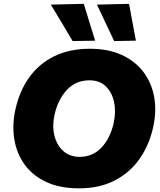

<svg xmlns="http://www.w3.org/2000/svg" viewBox="-20 -988 852 1022"><path d="M400.5 14.5Q298.5 14.5 226.2 -19.2Q154 -53 111.5 -111.5Q69 -170 56.5 -244.8Q44 -319.5 61 -401Q82.5 -501.5 134.8 -575Q187 -648.5 268.5 -688.5Q350 -728.5 458.5 -728.5Q557 -728.5 628.8 -695.2Q700.5 -662 743.8 -604.5Q787 -547 800.5 -472.2Q814 -397.5 796 -314Q775 -216.5 723 -142.5Q671 -68.5 590 -27Q509 14.5 400.5 14.5ZM404 -153Q473.5 -153 520.8 -203.2Q568 -253.5 585.5 -335.5Q598 -394.5 587 -445.8Q576 -497 542.8 -528.8Q509.5 -560.5 456 -560.5Q383 -560.5 335.2 -508.5Q287.5 -456.5 270 -375.5Q257 -315.5 270 -264.8Q283 -214 317.5 -183.5Q352 -153 404 -153ZM366.5 -769.5Q339 -816.5 310 -864.8Q281 -913 250.5 -963.5L426 -967.5Q441.5 -918 456.2 -869.2Q471 -820.5 486.5 -771.5ZM587.5 -769.5Q565.5 -816.5 542.5 -865Q519.5 -913.5 496 -963.5L667 -967.5Q676 -918 685.2 -869Q694.5 -820 703.5 -771.5Z"/></svg>

Font: Commissioner ExtraBold
Style: Italic
Weight: 800
Italic angle: -12°
Designer: Kostas Bartsokas
Foundry: Kostas Bartsokas
Version: Version 1.000; ttfautohint (v1.8.3)